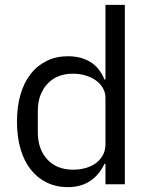

<svg xmlns="http://www.w3.org/2000/svg" viewBox="-20 -760 620 792"><path d="M415 -84H411Q364 12 260 12Q212 12 173 -7Q134 -26 106.5 -61Q79 -96 64.5 -146Q50 -196 50 -258Q50 -320 64.5 -370Q79 -420 106.5 -455Q134 -490 173 -509Q212 -528 260 -528Q314 -528 352.5 -504.5Q391 -481 411 -432H415V-740H495V0H415ZM282 -60Q309 -60 333.5 -67Q358 -74 376 -87.5Q394 -101 404.5 -120.5Q415 -140 415 -165V-357Q415 -378 404.5 -396.5Q394 -415 376 -428Q358 -441 333.5 -448.5Q309 -456 282 -456Q214 -456 175 -413.5Q136 -371 136 -302V-214Q136 -145 175 -102.5Q214 -60 282 -60Z"/></svg>

Font: Aneliza
Style: Regular
Weight: 400
Designer: Mike Abbink, Paul van der Laan, Pieter van Rosmalen
Foundry: Bold Monday
Version: Version 3.001;September 8, 2019;FontCreator 11.5.0.2425 64-b